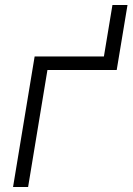

<svg xmlns="http://www.w3.org/2000/svg" viewBox="-20 -745 528 765"><path d="M32 0 118 -520H394L428 -725H488L445 -466H169L92 0Z"/></svg>

Font: Iosevka QP Light
Style: Italic
Weight: 300
Italic angle: -9°
Designer: Belleve Invis
Foundry: Belleve Invis
Version: Version 20.0.0; ttfautohint (v1.8.4)